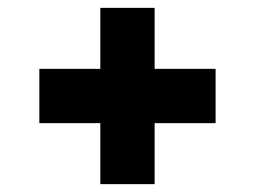

<svg xmlns="http://www.w3.org/2000/svg" viewBox="-20 -600 649 488"><path d="M235 -132V-580H373V-132ZM80 -287V-425H528V-287Z"/></svg>

Font: Exo Thin ExtraBold
Style: Regular
Weight: 800
Version: Version 2.000